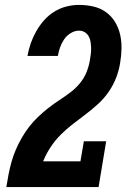

<svg xmlns="http://www.w3.org/2000/svg" viewBox="-20 -763 540 783"><path d="M6 0V-1Q10 -27 15 -52.5Q20 -78 27 -103Q34 -128 44.5 -152.5Q55 -177 68.5 -200.5Q82 -224 98.5 -245.5Q115 -267 135 -286Q155 -305 176.5 -322Q198 -339 221 -354Q244 -369 266 -385.5Q288 -402 305.5 -423Q323 -444 333 -469Q343 -494 347 -520Q349 -532 350.5 -544.5Q352 -557 351.5 -569.5Q351 -582 349 -594Q347 -606 341 -616Q335 -626 325 -632Q315 -638 302 -638Q285 -638 268.5 -628Q252 -618 241.5 -602.5Q231 -587 225 -570Q219 -553 216 -535H92Q97 -562 105.5 -586.5Q114 -611 127.5 -635Q141 -659 159.5 -680Q178 -701 201.5 -715.5Q225 -730 251 -736.5Q277 -743 302 -743Q332 -743 360.5 -736.5Q389 -730 411.5 -714Q434 -698 448.5 -674.5Q463 -651 469.5 -623.5Q476 -596 475.5 -566Q475 -536 470 -507Q465 -475 453.5 -445.5Q442 -416 423.5 -389Q405 -362 380.5 -339.5Q356 -317 329.5 -297Q303 -277 277 -257Q251 -237 227.5 -213.5Q204 -190 186 -162.5Q168 -135 156 -105H308L322 -187H413L382 0Z"/></svg>

Font: Iosevka Slab Extrabold
Style: Italic
Weight: 800
Italic angle: -9°
Monospace: yes
Designer: Belleve Invis
Foundry: Belleve Invis
Version: Version 11.1.0; ttfautohint (v1.8.3)